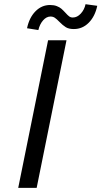

<svg xmlns="http://www.w3.org/2000/svg" viewBox="-20 -916 494 936"><path d="M214.4 -719.7H304.2L158.7 0H68.8ZM224.1 -891.6Q243.2 -891.6 256.8 -886.2Q270.5 -880.9 279.1 -873.5Q287.6 -866.2 298.8 -854Q309.6 -841.8 317.1 -836.2Q324.7 -830.6 335 -830.6Q356.4 -830.6 374 -849.9Q391.6 -869.1 397 -895.5L454.1 -887.7Q443.4 -836.4 412.8 -805.4Q382.3 -774.4 339.8 -774.4Q315.4 -774.4 300.8 -783.4Q286.1 -792.5 269 -810.1Q256.3 -823.2 247.3 -829.3Q238.3 -835.4 226.1 -835.4Q206.5 -835.4 190.2 -816.9Q173.8 -798.3 167 -769.5L111.8 -778.3Q122.6 -830.1 152.8 -860.8Q183.1 -891.6 224.1 -891.6Z"/></svg>

Font: Reddit Sans Chocolate
Style: Italic
Weight: 400
Italic angle: -11.25°
Designer: Stephen Hutchings
Version: Version 1.013